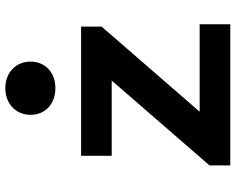

<svg xmlns="http://www.w3.org/2000/svg" viewBox="-104 -804 907 740"><g transform="rotate(-90 350.0 -433.5)"><path d="M278 -770C278 -712 321 -674 381 -674C440 -674 483 -712 483 -770C483 -827 440 -867 381 -867C321 -867 278 -827 278 -770ZM83 -80V0H627V-118H290L618 -496V-575H120V-457H410Z"/></g></svg>

Font: Kawkab Mono
Style: Bold
Weight: 700
Monospace: yes
Designer: Abdullah Arif
Foundry: Abdullah Arif
Version: Version 1.000;PS 000.500;hotconv 1.0.88;makeotf.lib2.5.64775